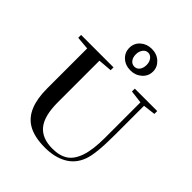

<svg xmlns="http://www.w3.org/2000/svg" viewBox="-252 -1070 1233 1233"><g transform="rotate(45 364.5 -453.5)"><path d="M404.8 -725.6Q357.9 -725.6 327.4 -753.7Q296.9 -781.7 296.9 -823.7Q296.9 -866.2 328.1 -893.8Q359.4 -921.4 404.8 -921.4Q450.7 -921.4 481.7 -892.8Q512.7 -864.3 512.7 -823.7Q512.7 -781.7 481 -753.7Q449.2 -725.6 404.8 -725.6ZM404.8 -760.7Q427.2 -760.7 440.4 -778.3Q453.6 -795.9 453.6 -823.7Q453.6 -851.6 439.5 -869.6Q425.3 -887.7 404.8 -887.7Q383.3 -887.7 369.6 -868.7Q356 -849.6 356 -823.7Q356 -795.9 369.6 -778.3Q383.3 -760.7 404.8 -760.7ZM367.2 13.2Q266.6 13.2 207.5 -23.4Q108.4 -85 108.4 -264.6V-629.4L19.5 -637.2V-663.1H314V-637.2L219.7 -629.4V-250.5Q219.7 -128.4 265.1 -72.3Q310.5 -16.1 405.3 -16.1Q470.7 -16.1 511.5 -43Q552.2 -69.8 573.7 -133.3Q595.2 -196.8 595.2 -302.2V-626.5L507.3 -637.2V-663.1H710.9V-637.2L627 -627V-359.4Q627 -188 602.5 -125Q576.2 -54.7 514.6 -20.8Q453.1 13.2 367.2 13.2Z"/></g></svg>

Font: Elstob Medium
Style: Regular
Weight: 500
Designer: Peter S. Baker
Version: Version 1.015